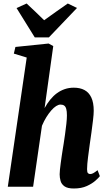

<svg xmlns="http://www.w3.org/2000/svg" viewBox="-20 -1066 610 1096"><path d="M401.5 10Q366 10 348.5 -2.2Q331 -14.5 325.8 -33.2Q320.5 -52 320.5 -71Q320.5 -82 322.2 -98Q324 -114 326.5 -133.8Q329 -153.5 332.2 -174.8Q335.5 -196 338.5 -216Q339.5 -221.5 343.2 -244.5Q347 -267.5 351.2 -298.5Q355.5 -329.5 358.8 -359Q362 -388.5 362 -407Q362 -431 358.2 -444.2Q354.5 -457.5 346.5 -463.2Q338.5 -469 325 -469Q314 -469 300.5 -460.5Q287 -452 272.8 -435.8Q258.5 -419.5 244.8 -397.5Q231 -375.5 219.5 -348L169 0H24.5L132.5 -737.5L59 -760L68 -798L257.5 -817.5L284 -803L234.5 -449Q249.5 -476 267 -497.5Q284.5 -519 305 -534Q325.5 -549 349.5 -557.2Q373.5 -565.5 401.5 -565.5Q437 -565.5 462.2 -552Q487.5 -538.5 501.2 -509.5Q515 -480.5 515 -433.5Q515 -414.5 511 -380.5Q507 -346.5 502 -310.2Q497 -274 493 -247Q490.5 -228.5 487.8 -208.2Q485 -188 482.5 -168.2Q480 -148.5 478.5 -131Q477 -113.5 477 -100Q477 -82 482.5 -77.2Q488 -72.5 494.5 -72.5Q503 -72.5 512 -77.2Q521 -82 537 -94.5L550 -60.5Q545 -53 526 -35.8Q507 -18.5 476 -4.2Q445 10 401.5 10ZM178.5 -852.5 74.5 -1020 132 -1046Q157.5 -1022.5 182.5 -998.5Q207.5 -974.5 232 -950.5Q266 -975 299.5 -998.8Q333 -1022.5 367 -1046L419.5 -1020.5L259 -852.5Z"/></svg>

Font: Merriweather 24pt SemiCondensed Black
Style: Italic
Weight: 900
Width: 4
Italic angle: -7.8°
Designer: Eben Sorkin
Foundry: Eben Sorkin
Version: Version 2.101